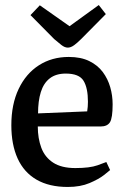

<svg xmlns="http://www.w3.org/2000/svg" viewBox="-20 -732 503 762"><path d="M249 10Q175 10 125 -19Q75 -48 50 -103Q25 -158 25 -235Q25 -318 54 -379Q83 -440 134.5 -473Q186 -506 253 -506Q301 -506 334.5 -489.5Q368 -473 388 -446Q408 -419 417.5 -386Q427 -353 427 -318Q427 -264 416.5 -247Q406 -230 379 -230H130Q130 -183 144 -145.5Q158 -108 191 -86.5Q224 -65 279 -65Q336 -65 367 -76Q398 -87 402 -89L417 -57Q414 -54 393 -37.5Q372 -21 335.5 -5.5Q299 10 249 10ZM131 -282 326 -290Q329 -308 329 -328Q329 -383 311.5 -411.5Q294 -440 241 -440Q202 -440 177.5 -421Q153 -402 142 -366.5Q131 -331 131 -282ZM249 -543Q237 -543 223.5 -553.5Q210 -564 195 -577L101 -672L138 -711L256 -628L372 -712L400 -676L302 -577Q287 -562 274 -552.5Q261 -543 249 -543Z"/></svg>

Font: Faustina Medium
Style: Regular
Weight: 500
Designer: Alfonso Garcia
Foundry: http://www.omnibus-type.com
Version: Version 1.200